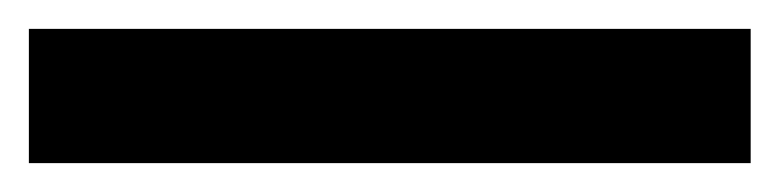

<svg xmlns="http://www.w3.org/2000/svg" viewBox="-20 -10 540 133"><path d="M500 10H0V103H500Z"/></svg>

Font: Queering Heavy
Style: Bold
Weight: 900
Designer: Adam Naccarato
Foundry: adamnac
Version: Version 2.000;hotconv 1.0.109;makeotfexe 2.5.65596